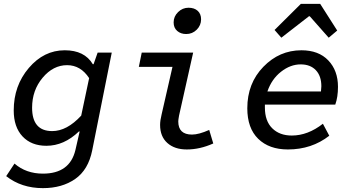

<svg xmlns="http://www.w3.org/2000/svg" viewBox="-20 -761 1840 993"><path d="M202 212Q91 212 12 150L55 85Q115 137 202 137Q341 137 370 15L392 -81H388Q311 -7 220 -7Q142 -7 96.5 -55.5Q51 -104 51 -190Q51 -318 129 -409.5Q207 -501 315 -501Q417 -501 460 -429H464L485 -489H558L457 16Q437 117 369 164.5Q301 212 202 212ZM250 -83Q326 -83 400 -163L441 -357Q397 -424 327 -424Q255 -424 200.5 -359Q146 -294 146 -204Q146 -83 250 -83Z M946 12Q883 12 845.5 -21.5Q808 -55 808 -115Q808 -138 816 -170L872 -415H698L713 -489H979L906 -163Q902 -141 902 -133Q902 -65 973 -65Q1008 -65 1062 -89L1083 -19Q1014 12 946 12ZM943 -585Q915 -585 896.5 -601Q878 -617 878 -645Q878 -676 901 -698.5Q924 -721 955 -721Q985 -721 1002.5 -705Q1020 -689 1020 -661Q1020 -630 997.5 -607.5Q975 -585 943 -585Z M1469 12Q1372 12 1315.5 -43Q1259 -98 1259 -201Q1259 -330 1342 -415.5Q1425 -501 1539 -501Q1628 -501 1678 -448.5Q1728 -396 1728 -312Q1728 -259 1714 -220H1350V-205Q1350 -135 1388 -97.5Q1426 -60 1489 -60Q1572 -60 1650 -121L1683 -59Q1592 12 1469 12ZM1535 -428Q1482 -428 1433.5 -390Q1385 -352 1363 -288H1640Q1642 -306 1642 -315Q1642 -368 1613.5 -398Q1585 -428 1535 -428ZM1435 -566 1400 -606 1536 -741H1636L1724 -603L1680 -566L1582 -677H1578Z"/></svg>

Font: TypoPRO Source Code Pro
Style: Italic
Weight: 500
Italic angle: -11°
Monospace: yes
Designer: Paul D. Hunt, Teo Tuominen
Foundry: Adobe Systems Incorporated
Version: Version 1.030;PS 1.0;hotconv 1.0.84;makeotf.lib2.5.63406